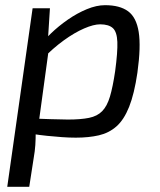

<svg xmlns="http://www.w3.org/2000/svg" viewBox="-20 -519 618 742"><path d="M386 -499Q443 -499 475 -475.5Q507 -452 516 -395.5Q525 -339 511 -238Q499 -156 479 -106Q459 -56 430 -30.5Q401 -5 362 4Q323 13 273 13Q248 13 220 11Q192 9 162.5 6Q133 3 105 -1.5Q77 -6 53 -11L77 -62Q132 -60 175.5 -58.5Q219 -57 242 -57Q292 -57 324 -63.5Q356 -70 375 -89.5Q394 -109 405 -146Q416 -183 425 -244Q435 -318 433.5 -357Q432 -396 416 -410.5Q400 -425 367 -425Q342 -425 305 -409Q268 -393 226.5 -363Q185 -333 143 -290L126 -330Q145 -359 175.5 -388.5Q206 -418 242 -443Q278 -468 315.5 -483.5Q353 -499 386 -499ZM173 -487 166 -377 174 -369 127 -25 118 -8Q118 18 116.5 41.5Q115 65 110 93L93 203H8L106 -487Z"/></svg>

Font: Exo 2
Style: Italic
Weight: 400
Italic angle: -8°
Designer: Natanael Gama
Foundry: Natanael Gama
Version: Version 2.010